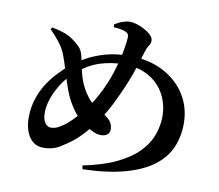

<svg xmlns="http://www.w3.org/2000/svg" viewBox="-87 -892 1174 1031"><g transform="rotate(10 500.0 -376.0)"><path d="M126.9 -675.7 134.9 -685.8Q169.9 -679.6 201.1 -668.5Q232.2 -657.4 252.4 -641.6Q272.8 -627.3 290.1 -610.1Q307.4 -592.9 314.9 -560.6Q320.9 -536.5 326.2 -508.1Q331.6 -479.8 340.6 -450.1Q349.6 -420.5 364.9 -392.1Q390.1 -347.6 417.3 -322.4Q444.4 -297.1 476.4 -281.6Q498.3 -270.9 518.4 -251.3Q538.6 -231.6 538.6 -200.3Q538.6 -181.5 525.1 -171.6Q511.7 -161.8 490 -161.8Q471.6 -161.8 450.4 -171.4Q429.2 -181.1 413.1 -191.1Q362.5 -223.1 334.3 -262.6Q306.1 -302.1 289.1 -339.1Q276.5 -368.3 264 -406.6Q251.5 -444.9 239.9 -482.8Q228.3 -520.7 217.9 -548.4Q206 -581.7 181.8 -613.4Q157.6 -645.2 126.9 -675.7ZM459.9 -744.3 457.9 -759.8Q480.9 -774.2 502.1 -781.3Q523.2 -788.5 542.5 -788.5Q557.2 -788.5 578.9 -781.7Q600.7 -775 622.1 -763.3Q643.4 -751.6 657.5 -737.5Q671.6 -723.3 671.6 -708.8Q671.6 -692.6 662.2 -679.3Q652.7 -666.1 645.2 -641.3Q634.8 -605.2 624.7 -573.1Q614.5 -541 602.5 -508.4Q590.4 -475.7 574.1 -437.7Q557.8 -399.8 534.7 -352Q508.1 -296.8 475.4 -248.8Q442.6 -200.9 410.4 -165Q378.2 -129.1 351.1 -108.1Q320.7 -84.6 284.7 -62.9Q248.8 -41.2 199.3 -41.2Q162.6 -41.2 139 -62.3Q115.5 -83.5 104.5 -116.3Q93.6 -149.1 93.6 -184.4Q93.6 -243 109.7 -291.3Q125.7 -339.5 150.7 -377.6Q175.8 -415.6 202.8 -443.6Q229.8 -471.6 250.7 -490.5Q285 -520.1 331.4 -546.9Q377.7 -573.6 437 -590.6Q496.2 -607.6 567.6 -607.6Q674.2 -607.6 753.3 -566.8Q832.4 -526 876 -456.2Q919.6 -386.5 919.6 -299.5Q919.6 -228.7 893.9 -169Q868.2 -109.3 810.2 -65.1Q752.2 -20.9 657.8 5.5Q563.5 31.9 426.2 35.8L422.6 15.9Q532.2 -6.5 604.9 -41.7Q677.6 -76.9 720.4 -121.1Q763.3 -165.4 781.6 -215.8Q800 -266.2 800 -318.8Q800 -362.2 785.2 -404.6Q770.5 -447 739.5 -481.5Q708.5 -515.9 660.8 -536.7Q613.1 -557.6 546.5 -557.6Q480.1 -557.6 418 -537.8Q356 -518 298.3 -468.6Q255.5 -431.9 228.1 -388.2Q200.6 -344.5 187.3 -303.6Q174 -262.6 174 -230.4Q174 -192.5 187.4 -173.6Q200.8 -154.7 219.8 -154.7Q241.4 -154.7 261.2 -165.7Q281.1 -176.7 300.3 -191.6Q324.6 -212.1 351.1 -240.7Q377.6 -269.2 403 -305.2Q428.5 -341.1 449.2 -380.9Q481.8 -443.9 501.8 -506Q521.8 -568.2 531.7 -619.6Q541.7 -671.1 543 -701.1Q543.6 -718.1 536.8 -724.6Q530 -731.1 518.2 -735.1Q506.4 -739.1 491.4 -741.4Q476.4 -743.6 459.9 -744.3Z"/></g></svg>

Font: Noto Serif TC
Style: Regular
Weight: 200
Designer: Ryoko NISHIZUKA 西塚涼子 (kana & ideographs); Frank Grießhammer (Latin, Greek & Cyrillic); Wenlong ZHANG 张文龙 (bopomofo); San
Foundry: Adobe
Version: Version 2.001;hotconv 1.1.0;makeotfexe 2.6.0